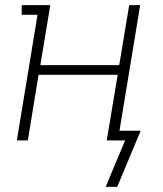

<svg xmlns="http://www.w3.org/2000/svg" viewBox="-20 -550 640 752"><path d="M394 182 433 88 470 0H398L441 -257H131L89 0H46L127 -492H65V-530H177L138 -295H447L486 -530H529L448 -38H531L439 182Z"/></svg>

Font: Iosevka Slab XLtEx
Style: Italic
Weight: 200
Width: 7
Italic angle: -9°
Monospace: yes
Designer: Belleve Invis
Foundry: Belleve Invis
Version: Version 11.1.0; ttfautohint (v1.8.3)